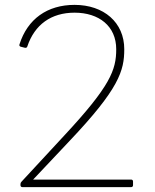

<svg xmlns="http://www.w3.org/2000/svg" viewBox="-20 -768 636 788"><path d="M518 0C523 0 526 -3 526 -8V-23C526 -28 523 -31 518 -31H116L264 -188C469 -404 490 -478 490 -566C490 -676 406 -748 286 -748C174 -748 93 -690 60 -586C58 -581 61 -577 66 -576L82 -572C87 -571 91 -573 92 -577C122 -667 190 -716 286 -716C386 -716 457 -661 457 -566C457 -481 433 -415 243 -211L68 -22C65 -19 64 -16 64 -12V-8C64 -3 67 0 72 0Z"/></svg>

Font: LINE Seed Sans TH Thin
Style: Regular
Weight: 250
Designer: Dalton Maag Ltd | Thai characters by Cadson Demak Co.,Ltd.
Foundry: Dalton Maag Ltd
Version: Version 1.003